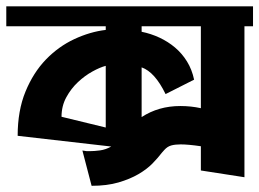

<svg xmlns="http://www.w3.org/2000/svg" viewBox="-22 -564 825 611"><path d="M-2 -543.9H783.2V-480.5H755.9V0L617.2 -21.5V-98.6Q577.1 -104.5 552.7 -104.5Q535.2 -104.5 522.9 -101.1Q510.7 -97.7 501 -86.9L493.2 -78.1Q481.4 -62.5 463.4 -43.9Q445.3 -25.4 418.5 -9.8Q391.6 5.9 355 16.6Q318.4 27.3 269.5 27.3L240.2 -85L253.9 -83H264.6Q278.3 -83 296.4 -85.4Q314.5 -87.9 332 -97.7L34.2 -131.8Q34.2 -211.9 59.1 -272.5Q84 -333 124 -374.5Q164.1 -416 214.4 -439.5Q264.6 -462.9 314.5 -468.8V-480.5H-2ZM617.2 -480.5H428.7V-462.9Q458 -457 485.4 -444.3Q512.7 -431.6 535.2 -412.6Q557.6 -393.6 573.2 -368.2Q588.9 -342.8 595.7 -310.5L504.9 -264.6Q470.7 -335 428.7 -349.6V-191.4Q482.4 -226.6 551.8 -226.6Q585.9 -226.6 617.2 -219.7ZM314.5 -158.2V-354.5Q295.9 -349.6 272 -336.4Q248 -323.2 226.1 -302.7Q204.1 -282.2 189 -254.4Q173.8 -226.6 173.8 -192.4Z"/></svg>

Font: Shorif Bongobondhu ANSI V2
Style: Regular
Weight: 400
Designer: Shorif Uddin Shishir, Shorif art & Design, e-mail : shorifart@gmail.com, facebook : Shorif2001
Foundry: Lipighor Font Foundry
Version: Designed By Shorif Uddin Shishir | Build By Niladri Shekhar 